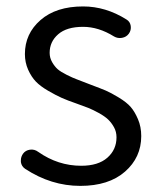

<svg xmlns="http://www.w3.org/2000/svg" viewBox="-20 -574 503 606"><path d="M233.4 12.7Q141.6 12.7 59.6 -41Q47.9 -48.8 45.9 -62.5Q45.9 -65.4 45.9 -68.4Q45.9 -79.1 52.7 -88.9Q60.5 -99.6 74.7 -101.6Q88.9 -103.5 100.6 -94.7Q163.1 -50.8 236.3 -50.8Q290 -50.8 318.8 -76.2Q347.7 -101.6 347.7 -140.6Q347.7 -158.2 339.8 -172.4Q332 -186.5 321.3 -196.8Q310.5 -207 292 -217.3Q273.4 -227.5 258.8 -233.4Q244.1 -239.3 221.7 -247.1Q193.4 -256.8 174.8 -265.1Q156.2 -273.4 131.8 -287.6Q107.4 -301.8 93.3 -316.4Q79.1 -331.1 68.8 -354Q58.6 -377 58.6 -403.3Q58.6 -467.8 107.9 -510.7Q157.2 -553.7 242.2 -553.7Q313.5 -553.7 378.9 -512.7Q390.6 -505.9 392.6 -492.2Q394.5 -478.5 386.7 -467.8Q378.9 -457 365.2 -454.6Q351.6 -452.1 339.8 -459Q291 -489.3 242.2 -489.3Q190.4 -489.3 163.6 -465.8Q136.7 -442.4 136.7 -407.2Q136.7 -391.6 144.5 -377.9Q152.3 -364.3 161.6 -356Q170.9 -347.7 190.4 -337.9Q210 -328.1 222.2 -323.7Q234.4 -319.3 258.8 -309.6Q261.7 -308.6 266.6 -306.6Q297.9 -294.9 314 -288.1Q330.1 -281.2 355 -266.1Q379.9 -251 392.6 -236.3Q405.3 -221.7 415.5 -197.8Q425.8 -173.8 425.8 -144.5Q425.8 -77.1 374.5 -32.2Q323.2 12.7 233.4 12.7Z"/></svg>

Font: Gen Jyuu Gothic Normal
Style: Regular
Weight: 300
Designer: [Source Han Sans]
Ryoko NISHIZUKA  (kana & ideographs); Paul D. Hunt (Latin, Greek & Cyrillic); Wenlong ZHANG  (bopomofo
Version: Version 1.002.20150607